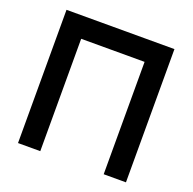

<svg xmlns="http://www.w3.org/2000/svg" viewBox="-127 -848 978 975"><g transform="rotate(20 362.0 -360.0)"><path d="M70 0V-720H653.3V0H533V-607.2H190.3V0Z"/></g></svg>

Font: Manrope
Style: Regular
Weight: 400
Designer: Mikhail Sharanda
Foundry: Mikhail Sharanda
Version: Version 4.503